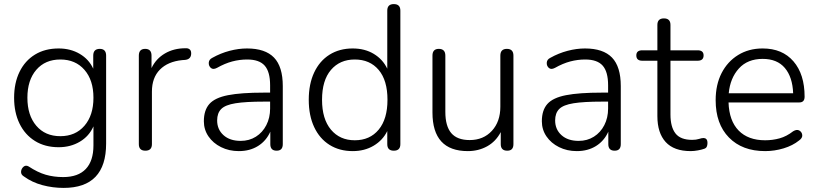

<svg xmlns="http://www.w3.org/2000/svg" viewBox="-20 -731 3999 939"><path d="M275 -65Q349 -65 393 -116Q437 -167 437 -253Q437 -339 393 -389.5Q349 -440 275 -440Q201 -440 157.5 -389.5Q114 -339 114 -253Q114 -167 157.5 -116Q201 -65 275 -65ZM291 188Q238 188 187.5 174.5Q137 161 97 132Q82 123 83 108.5Q84 94 95 84.5Q106 75 120 83Q164 112 203.5 123.5Q243 135 289 135Q362 135 399.5 95.5Q437 56 437 -20V-113Q416 -65 370.5 -38Q325 -11 267 -11Q200 -11 151 -41.5Q102 -72 75.5 -126.5Q49 -181 49 -253Q49 -325 75.5 -379.5Q102 -434 151 -464Q200 -494 267 -494Q325 -494 370 -467.5Q415 -441 436 -395V-459Q436 -492 468 -492Q499 -492 499 -459V-29Q499 188 291 188Z M691 6Q659 6 659 -26V-459Q659 -492 690 -492Q721 -492 721 -459V-398Q743 -444 786.5 -469.5Q830 -495 887 -495Q899 -496 907 -490Q915 -484 915 -470Q915 -441 885 -438L871 -437Q801 -430 762 -390.5Q723 -351 723 -283V-26Q723 6 691 6Z M1148 8Q1100 8 1061 -11.5Q1022 -31 999.5 -64Q977 -97 977 -138Q977 -192 1004 -222.5Q1031 -253 1095 -265.5Q1159 -278 1270 -278H1301V-314Q1301 -380 1274.5 -410Q1248 -440 1189 -440Q1152 -440 1116 -430.5Q1080 -421 1041 -399Q1022 -389 1011 -399Q1000 -409 1001 -424.5Q1002 -440 1018 -448Q1059 -471 1103 -482.5Q1147 -494 1188 -494Q1277 -494 1320 -449.5Q1363 -405 1363 -310V-26Q1363 6 1333 6Q1302 6 1302 -26V-87Q1282 -42 1242 -17Q1202 8 1148 8ZM1301 -234H1271Q1182 -234 1132 -226Q1082 -218 1062 -198Q1042 -178 1042 -142Q1042 -98 1073 -70Q1104 -42 1157 -42Q1199 -42 1231.5 -62.5Q1264 -83 1282.5 -119Q1301 -155 1301 -200Z M1715 -45Q1789 -45 1832 -97Q1875 -149 1875 -243Q1875 -338 1832 -389Q1789 -440 1715 -440Q1642 -440 1598.5 -389Q1555 -338 1555 -243Q1555 -149 1598.5 -97Q1642 -45 1715 -45ZM1705 8Q1640 8 1591.5 -22.5Q1543 -53 1516.5 -109.5Q1490 -166 1490 -243Q1490 -320 1516.5 -376.5Q1543 -433 1591.5 -463.5Q1640 -494 1705 -494Q1764 -494 1808 -467.5Q1852 -441 1874 -395V-679Q1874 -711 1906 -711Q1938 -711 1938 -679V-26Q1938 6 1906 6Q1874 6 1874 -26V-90Q1852 -45 1807.5 -18.5Q1763 8 1705 8Z M2268 8Q2095 8 2095 -181V-459Q2095 -492 2126 -492Q2158 -492 2158 -459V-184Q2158 -114 2187 -80Q2216 -46 2277 -46Q2344 -46 2385.5 -91Q2427 -136 2427 -209V-459Q2427 -492 2459 -492Q2491 -492 2491 -459V-26Q2491 6 2461 6Q2429 6 2429 -26V-85Q2405 -39 2362.5 -15.5Q2320 8 2268 8Z M2801 8Q2753 8 2714 -11.5Q2675 -31 2652.5 -64Q2630 -97 2630 -138Q2630 -192 2657 -222.5Q2684 -253 2748 -265.5Q2812 -278 2923 -278H2954V-314Q2954 -380 2927.5 -410Q2901 -440 2842 -440Q2805 -440 2769 -430.5Q2733 -421 2694 -399Q2675 -389 2664 -399Q2653 -409 2654 -424.5Q2655 -440 2671 -448Q2712 -471 2756 -482.5Q2800 -494 2841 -494Q2930 -494 2973 -449.5Q3016 -405 3016 -310V-26Q3016 6 2986 6Q2955 6 2955 -26V-87Q2935 -42 2895 -17Q2855 8 2801 8ZM2954 -234H2924Q2835 -234 2785 -226Q2735 -218 2715 -198Q2695 -178 2695 -142Q2695 -98 2726 -70Q2757 -42 2810 -42Q2852 -42 2884.5 -62.5Q2917 -83 2935.5 -119Q2954 -155 2954 -200Z M3358 8Q3276 8 3235.5 -36.5Q3195 -81 3195 -163V-434H3121Q3092 -434 3092 -460Q3092 -485 3121 -485H3195V-609Q3195 -641 3227 -641Q3259 -641 3259 -609V-485H3392Q3421 -485 3421 -460Q3421 -434 3392 -434H3259V-171Q3259 -110 3283.5 -78.5Q3308 -47 3365 -47Q3385 -47 3398.5 -51.5Q3412 -56 3421 -56Q3429 -56 3434.5 -50.5Q3440 -45 3440 -31Q3440 -21 3436.5 -13.5Q3433 -6 3423 -3Q3412 1 3393 4.5Q3374 8 3358 8Z M3722 8Q3610 8 3545 -58.5Q3480 -125 3480 -241Q3480 -317 3509 -373.5Q3538 -430 3590 -462Q3642 -494 3710 -494Q3806 -494 3860.5 -431Q3915 -368 3915 -258Q3915 -230 3889 -230H3543Q3546 -140 3592.5 -92.5Q3639 -45 3722 -45Q3759 -45 3793 -54.5Q3827 -64 3859 -89Q3877 -100 3889.5 -92.5Q3902 -85 3903.5 -70.5Q3905 -56 3888 -44Q3857 -19 3812.5 -5.5Q3768 8 3722 8ZM3544 -275H3859Q3856 -354 3818.5 -398.5Q3781 -443 3710 -443Q3636 -443 3593.5 -396Q3551 -349 3544 -275Z"/></svg>

Font: Chiron GoRound TC L
Style: Regular
Weight: 300
Designer: Ryoko NISHIZUKA 西塚涼子 (kana, bopomofo & ideographs); Paul D. Hunt (Latin, Greek & Cyrillic); Sandoll Communications 산돌커뮤니
Foundry: Adobe
Version: Version 1.000;hotconv 1.1.1;makeotfexe 2.6.0